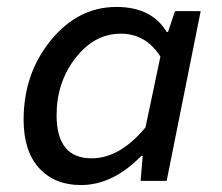

<svg xmlns="http://www.w3.org/2000/svg" viewBox="-20 -521 640 553"><path d="M213 12Q137 12 92.5 -37Q48 -86 48 -176Q48 -309 126.5 -405Q205 -501 315 -501Q417 -501 460 -429H464L484 -489H558L460 0H385L391 -72H387Q305 12 213 12ZM244 -65Q325 -65 399 -154L442 -358Q400 -424 328 -424Q252 -424 197.5 -354Q143 -284 143 -189Q143 -65 244 -65Z"/></svg>

Font: TypoPRO Source Code Pro
Style: Italic
Weight: 500
Italic angle: -11°
Monospace: yes
Designer: Paul D. Hunt, Teo Tuominen
Foundry: Adobe Systems Incorporated
Version: Version 1.030;PS 1.0;hotconv 1.0.84;makeotf.lib2.5.63406